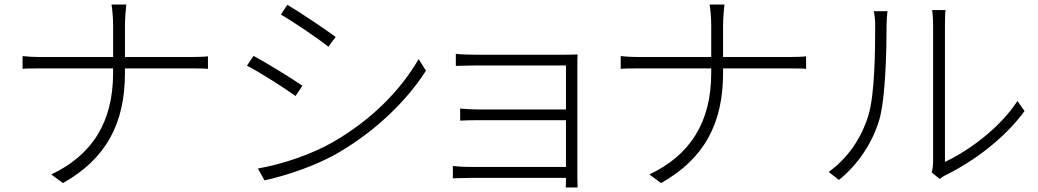

<svg xmlns="http://www.w3.org/2000/svg" viewBox="-20 -776 4554 842"><path d="M79 -474C93 -476 127 -476 162 -476H476V-456C476 -238 382 -95 205 -11L256 27C444 -79 528 -233 528 -456V-476H817C843 -476 879 -476 892 -474V-529C879 -527 844 -526 818 -526H528V-666C528 -695 532 -742 534 -756H469C472 -742 476 -696 476 -666V-526H160C127 -526 93 -528 79 -530Z M1063 -488C1120 -459 1231 -388 1276 -355L1306 -400C1267 -428 1146 -502 1092 -531ZM1111 -37 1140 15C1236 -6 1370 -50 1470 -110C1628 -203 1764 -334 1848 -466L1816 -517C1735 -377 1607 -250 1444 -155C1347 -99 1220 -56 1111 -37ZM1212 -712C1266 -681 1377 -606 1420 -571L1452 -614C1413 -643 1295 -723 1240 -755Z M1966 6C1982 6 2014 4 2047 4H2462C2462 23 2462 37 2461 46H2513C2513 32 2512 16 2512 0V-497C2512 -514 2512 -528 2513 -537C2501 -537 2482 -536 2459 -536H2069C2048 -536 1994 -537 1979 -540V-487C1993 -487 2048 -489 2069 -489H2462V-296H2076C2044 -296 2014 -299 1998 -300V-247C2016 -248 2044 -249 2077 -249H2462V-44H2046C2012 -44 1982 -46 1966 -48Z M2702 -474C2716 -476 2750 -476 2785 -476H3099V-456C3099 -238 3005 -95 2828 -11L2879 27C3067 -79 3151 -233 3151 -456V-476H3440C3466 -476 3502 -476 3515 -474V-529C3502 -527 3467 -526 3441 -526H3151V-666C3151 -695 3155 -742 3157 -756H3092C3095 -742 3099 -696 3099 -666V-526H2783C2750 -526 2716 -528 2702 -530Z M3614 -22 3659 13C3742 -53 3807 -150 3837 -254C3864 -353 3868 -560 3868 -666C3868 -689 3870 -711 3872 -727H3812C3816 -708 3818 -689 3818 -666C3818 -559 3817 -364 3788 -269C3756 -166 3696 -81 3614 -22ZM4066 -20 4101 9C4110 2 4118 -4 4131 -10C4248 -68 4384 -167 4473 -289L4442 -333C4361 -210 4223 -112 4124 -66V-665C4124 -699 4125 -721 4127 -732H4068C4069 -721 4072 -699 4072 -665V-67C4072 -51 4070 -34 4066 -20Z"/></svg>

Font: GenEiGothic-pro-Light
Style: Regular
Weight: 300
Designer: Ryoko NISHIZUKA (kana & ideographs); Paul D. Hunt (Latin, Greek & Cyrillic); Wenlong ZHANG (bopomofo); Sandoll Communica
Foundry: Adobe Systems Incorporated; o_tamon
Version: Version 1.000.140830